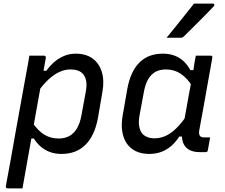

<svg xmlns="http://www.w3.org/2000/svg" viewBox="-20 -839 1240 1059"><path d="M142 -532Q156 -532 169.5 -532Q183 -532 196.5 -532Q210 -532 224 -532Q227 -532 229 -530.5Q231 -529 232 -526.5Q233 -524 233 -521Q217 -431 200.5 -341Q184 -251 168 -160.5Q152 -70 136 20Q120 110 104 200Q90 200 76.5 200Q63 200 49.5 200Q36 200 22 200Q19 200 16.5 198.5Q14 197 13 194.5Q12 192 12 189Q27 111 40.5 33.5Q54 -44 68 -121.5Q82 -199 96 -276.5Q110 -354 124 -431Q129 -457 133.5 -482Q138 -507 142 -532ZM397 -543Q454 -543 490.5 -516.5Q527 -490 541.5 -442.5Q556 -395 545 -333L521 -193Q512 -141 494 -102.5Q476 -64 450 -39Q424 -14 391.5 -2Q359 10 320 10Q284 10 255.5 -0.5Q227 -11 205 -30Q183 -49 167 -75H141L156 -167Q189 -118 224 -96.5Q259 -75 304 -75Q337 -75 362 -88.5Q387 -102 404 -130Q421 -158 429 -202L453 -332Q460 -369 455 -394Q450 -419 435 -434Q424 -445 407.5 -450.5Q391 -456 368 -456Q339 -456 309.5 -443Q280 -430 249 -402Q218 -374 186 -328L208 -449H236Q256 -477 280.5 -498Q305 -519 334.5 -531Q364 -543 397 -543Z M878 -543Q914 -543 942 -532.5Q970 -522 992 -502Q1014 -482 1030 -452H1057L1042 -361Q1013 -408 977 -432Q941 -456 896 -456Q863 -456 839 -443.5Q815 -431 798.5 -404Q782 -377 774 -334L750 -205Q743 -168 748 -141Q753 -114 768 -98Q779 -88 795 -82Q811 -76 831 -76Q862 -76 891.5 -88.5Q921 -101 952 -131Q983 -161 1017 -212L994 -86H969Q949 -55 924 -33.5Q899 -12 869 -1Q839 10 803 10Q761 10 729.5 -5Q698 -20 679 -48Q660 -76 654 -115Q648 -154 657 -204L682 -348Q692 -401 710 -438Q728 -475 753.5 -498.5Q779 -522 810.5 -532.5Q842 -543 878 -543ZM1060 -532Q1081 -532 1101 -532Q1121 -532 1142 -532Q1146 -532 1148 -530.5Q1150 -529 1151 -526.5Q1152 -524 1151 -520Q1139 -454 1127 -386Q1115 -318 1103 -251Q1091 -184 1079 -120Q1076 -100 1082 -90.5Q1088 -81 1107 -81Q1112 -81 1116.5 -81Q1121 -81 1124 -81H1139Q1136 -63 1132.5 -44.5Q1129 -26 1126 -9Q1125 -4 1122 -2Q1119 0 1115 0Q1109 0 1099 0Q1089 0 1080 0Q1044 0 1020.5 -14.5Q997 -29 988.5 -56Q980 -83 986 -120Q996 -172 1005 -223.5Q1014 -275 1023.5 -326.5Q1033 -378 1043 -430Q1046 -445 1048 -461Q1050 -477 1053 -494.5Q1056 -512 1060 -532ZM1050 -819Q1079 -819 1103 -819Q1127 -819 1154 -819Q1161 -819 1162 -813Q1163 -807 1157 -802Q1129 -773 1104.5 -748Q1080 -723 1054 -697.5Q1028 -672 995 -639Q992 -635 987.5 -633Q983 -631 977 -631Q958 -631 937.5 -631Q917 -631 899 -631Q924 -661 949 -692.5Q974 -724 999.5 -755.5Q1025 -787 1050 -819Z"/></svg>

Font: Rec Mono Linear
Style: Italic
Weight: 400
Italic angle: -10°
Monospace: yes
Version: Version 1.085; ttfautohint (v1.8.4.7-5d5b)